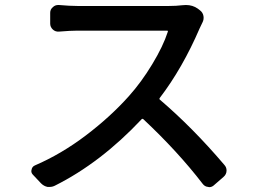

<svg xmlns="http://www.w3.org/2000/svg" viewBox="-20 -735 1040 775"><path d="M715.8 -713.9Q723.6 -714.8 730.5 -714.8Q757.8 -714.8 778.3 -700.2L787.1 -693.4Q798.8 -684.6 801.3 -670.4Q803.7 -656.2 796.9 -643.6Q790 -629.9 786.1 -621.1Q716.8 -460 625 -339.8Q622.1 -335.9 625 -333Q757.8 -219.7 885.7 -69.3Q894.5 -59.6 894.5 -46.9Q894.5 -31.2 881.8 -20.5L844.7 11.7Q835.9 20.5 824.2 20.5Q822.3 20.5 820.3 19.5Q806.6 18.6 797.9 6.8Q698.2 -123 558.6 -253.9Q554.7 -256.8 551.8 -253.9Q386.7 -78.1 201.2 14.6Q191.4 19.5 180.7 19.5Q176.8 19.5 171.9 19.5Q157.2 16.6 145.5 4.9L113.3 -29.3Q106.4 -36.1 106.4 -44.9Q106.4 -46.9 107.4 -49.8Q109.4 -62.5 121.1 -67.4Q227.5 -113.3 326.7 -188.5Q425.8 -263.7 500 -346.7Q550.8 -403.3 594.7 -476.1Q638.7 -548.8 657.2 -606.4Q659.2 -611.3 654.3 -611.3H292Q264.6 -611.3 217.8 -607.4Q203.1 -606.4 192.9 -616.2Q182.6 -626 182.6 -639.6V-683.6Q182.6 -697.3 193.4 -706.1Q202.1 -714.8 214.8 -714.8Q215.8 -714.8 217.8 -714.8Q262.7 -710.9 292 -710.9H663.1Q691.4 -710.9 715.8 -713.9Z"/></svg>

Font: Gen Jyuu Gothic L Monospace Medium
Style: Regular
Weight: 500
Designer: [Source Han Sans]
Ryoko NISHIZUKA  (kana & ideographs); Paul D. Hunt (Latin, Greek & Cyrillic); Wenlong ZHANG  (bopomofo
Version: Version 1.002.20150607